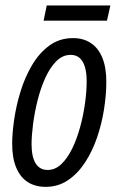

<svg xmlns="http://www.w3.org/2000/svg" viewBox="-20 -687 442 716"><path d="M150.4 9.8Q110.8 9.8 83 -8.3Q55.2 -26.4 40.3 -62.3Q25.4 -98.1 25.4 -150.4Q25.4 -190.4 33 -242.2Q40.5 -293.9 56.9 -346.9Q73.2 -399.9 99.9 -444.8Q126.5 -489.7 164.3 -517.3Q202.1 -544.9 252.4 -544.9Q291.5 -544.9 319.3 -526.1Q347.2 -507.3 361.8 -471.2Q376.5 -435.1 376.5 -382.3Q376.5 -333.5 367.9 -279.3Q359.4 -225.1 341.8 -173.8Q324.2 -122.6 297.1 -81.1Q270 -39.6 233.4 -14.9Q196.8 9.8 150.4 9.8ZM157.7 -53.2Q186 -53.2 209 -75.2Q231.9 -97.2 249.5 -133.5Q267.1 -169.9 279.1 -213.9Q291 -257.8 297.1 -302.2Q303.2 -346.7 303.2 -384.3Q303.2 -415.5 296.6 -437.5Q290 -459.5 276.9 -470.9Q263.7 -482.4 243.7 -482.4Q213.4 -482.4 189.7 -458.5Q166 -434.6 148.7 -396Q131.3 -357.4 120.1 -312.5Q108.9 -267.6 103.3 -224.4Q97.7 -181.2 97.7 -149.4Q97.7 -102.5 112.8 -77.9Q127.9 -53.2 157.7 -53.2ZM142.6 -609.9 154.3 -666.5H391.6L378.9 -609.9Z"/></svg>

Font: Open Sans Condensed
Style: Italic
Weight: 400
Width: 3
Italic angle: -12°
Designer: Monotype Design Team
Foundry: Monotype Imaging Inc.
Version: Version 3.000